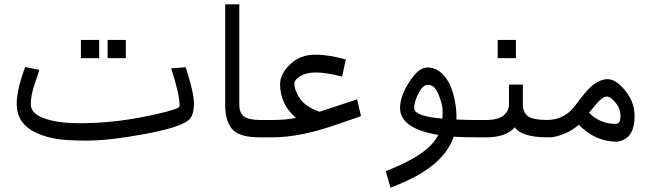

<svg xmlns="http://www.w3.org/2000/svg" viewBox="-20 -633 2997 885"><path d="M437 -365V-449H353V-365ZM560 -365V-449H476V-365ZM836 -323 769 -318C795 -238 808 -180 808 -146C808 -142 804 -137 794 -133C784 -129 758 -120 714 -110C584 -79 463 -65 349 -65C281 -65 227 -72 185 -87C143 -102 122 -123 122 -152C122 -181 128 -211 139 -243C150 -275 158 -299 161 -311L96 -324C71 -257 57 -200 57 -153C57 -69 116 -16 234 6C269 13 320 15 383 15C446 15 533 6 646 -15C759 -36 827 -58 851 -81C866 -94 874 -120 874 -155C874 -190 861 -246 836 -323Z M1203 0V-80H1178C1142 -80 1118 -86 1104 -97C1090 -108 1083 -126 1083 -150V-613H1018V-150C1018 -96 1031 -57 1054 -34C1077 -11 1118 0 1178 0Z M1453 -118C1410 -133 1379 -154 1363 -178C1347 -202 1337 -225 1337 -248C1337 -260 1347 -272 1366 -283C1385 -294 1408 -299 1437 -299C1466 -299 1505 -293 1557 -280L1574 -359C1523 -373 1476 -381 1432 -381C1388 -381 1350 -367 1319 -338C1288 -309 1271 -278 1271 -245C1271 -182 1296 -131 1344 -90C1313 -83 1278 -80 1238 -80H1171V-6C1181 -3 1191 0 1201 0H1238C1324 0 1426 -21 1544 -63C1577 -74 1610 -86 1644 -98L1626 -175Z M2185 0H2209V-80H2164C2138 -80 2110 -81 2084 -82V-103C2084 -119 2082 -136 2079 -154C2070 -212 2052 -255 2028 -283C2004 -311 1978 -322 1950 -322C1922 -322 1896 -300 1867 -256C1838 -212 1824 -172 1824 -135C1824 -72 1883 -31 2000 -11C1970 51 1889 105 1758 156L1780 232C1868 199 1935 162 1980 124C2025 86 2056 43 2071 -3C2095 -1 2133 0 2185 0ZM2019 -86C2003 -88 1985 -90 1970 -92C1916 -101 1889 -115 1889 -135C1889 -155 1897 -180 1910 -205C1923 -230 1938 -242 1952 -242C1974 -242 1989 -228 2001 -198C2013 -168 2020 -144 2020 -124C2020 -104 2020 -93 2019 -86Z M2358 -365V-449H2274V-365ZM2353 -46C2375 -15 2426 0 2504 0V-80C2459 -80 2429 -86 2414 -97C2399 -108 2390 -127 2390 -150V-243H2326V-150C2326 -129 2316 -113 2300 -100C2284 -87 2257 -80 2222 -80H2178V-6C2188 -3 2198 0 2208 0H2222C2281 0 2325 -15 2353 -46Z M2817 -62C2770 -62 2729 -79 2695 -113C2703 -122 2710 -132 2718 -141C2743 -173 2763 -188 2777 -188C2791 -188 2806 -175 2824 -151C2834 -137 2840 -119 2840 -96C2840 -73 2832 -62 2817 -62ZM2822 20C2832 20 2842 16 2853 12C2887 -3 2905 -40 2905 -97C2905 -139 2892 -178 2863 -214C2834 -250 2807 -268 2781 -268C2755 -268 2728 -255 2700 -230C2687 -218 2664 -190 2631 -146C2598 -102 2554 -80 2501 -80H2471V-6C2480 -3 2494 0 2512 0C2530 0 2552 -5 2580 -16C2608 -27 2629 -42 2648 -58C2699 -6 2757 20 2822 20Z"/></svg>

Font: Iranian Sans 
Style: Regular
Weight: 400
Designer: Hooman Mehr, Hadi Navid in Neviseh Pardaz Co. Ltd. (http://nevisa.com)
Foundry: http://font-store.ir
Version: 5.0.0 build 1/7/1393